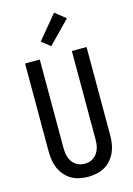

<svg xmlns="http://www.w3.org/2000/svg" viewBox="-144 -1053 788 1134"><g transform="rotate(-15 250.0 -486.5)"><path d="M250 8Q224 8 197.5 2.5Q171 -3 148.5 -16Q126 -29 108.5 -49.5Q91 -70 80.5 -94Q70 -118 66 -144Q62 -170 62 -196V-735H152V-196Q152 -181 153.5 -166.5Q155 -152 160 -137.5Q165 -123 173.5 -110.5Q182 -98 194 -89Q206 -80 220.5 -76Q235 -72 250 -72Q265 -72 279.5 -76Q294 -80 306 -89Q318 -98 326.5 -110.5Q335 -123 340 -137.5Q345 -152 346.5 -166.5Q348 -181 348 -196V-735H438V-196Q438 -170 434 -144Q430 -118 419.5 -94Q409 -70 391.5 -49.5Q374 -29 351.5 -16Q329 -3 302.5 2.5Q276 8 250 8ZM238 -794 185 -836 305 -981 370 -929Z"/></g></svg>

Font: Iosevka Bendy Medium
Style: Regular
Weight: 500
Monospace: yes
Designer: Belleve Invis
Foundry: Belleve Invis
Version: Version 30.1.2